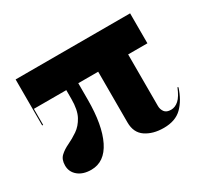

<svg xmlns="http://www.w3.org/2000/svg" viewBox="-103 -613 835 777"><g transform="rotate(-30 315.0 -225.0)"><path d="M124 10Q86 10 63 -9Q40 -28 40 -58Q40 -86 55.8 -100.8Q71.5 -115.5 95 -126.5Q118.5 -137.5 142 -153.5Q165.5 -169.5 181.2 -198.5Q197 -227.5 197 -279V-320H45.5V-245H41V-460H576V-320H486V-78.5Q486 -63.5 494.8 -51.2Q503.5 -39 525 -39Q544 -39 560.8 -53.8Q577.5 -68.5 592.5 -105.5L596 -103Q579 -50.5 548.2 -20.2Q517.5 10 463 10Q413 10 379.5 -12.5Q346 -35 346 -83V-320H253V-243Q253 -124.5 219.8 -57.2Q186.5 10 124 10Z"/></g></svg>

Font: Bodoni* 36pt
Style: Bold
Weight: 700
Version: Version 2.3